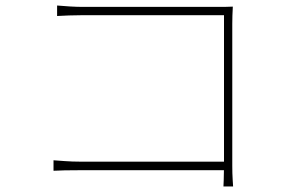

<svg xmlns="http://www.w3.org/2000/svg" viewBox="-20 -681 1040 696"><path d="M187 -661Q209 -659 234.5 -657.5Q260 -656 282 -656H763Q778 -656 792.5 -656Q807 -656 824 -657Q823 -641 822.5 -624.5Q822 -608 822 -595V-80Q822 -52 823.5 -28.5Q825 -5 825 -5H790Q790 -5 791 -28.5Q792 -52 792 -78V-626H283Q259 -626 230 -625Q201 -624 187 -623ZM174 -100Q187 -99 215 -97Q243 -95 271 -95H803V-64H272Q240 -64 215 -63.5Q190 -63 174 -62Z"/></svg>

Font: Noto Sans TC
Style: Regular
Weight: 100
Designer: Ryoko NISHIZUKA 西塚涼子 (kana, bopomofo & ideographs); Paul D. Hunt (Latin, Greek & Cyrillic); Sandoll Communications 산돌커뮤니
Foundry: Adobe
Version: Version 2.004;hotconv 1.0.118;makeotfexe 2.5.65603